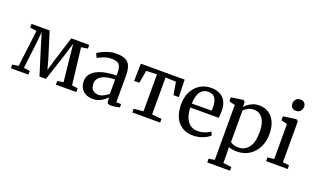

<svg xmlns="http://www.w3.org/2000/svg" viewBox="-99 -1347 3539 2152"><g transform="rotate(20 1670.0 -271.0)"><path d="M15.5 0V-44L88.5 -54.5L142.5 -491L63 -503V-546.5H279.5L373 -247L407.5 -122L443.5 -247L537.5 -546.5H751.5V-502.5L674.5 -490.5L726 -54.5L797 -44V0H553V-44L624.5 -54.5L594 -339.5L578.5 -498L530.5 -341L426 -22H349L249 -342L202 -498.5L186 -341L151.5 -54.5L225 -44V0Z M832.5 -145.5Q832.5 -195.5 860 -230.2Q887.5 -265 933.8 -286.5Q980 -308 1038 -318Q1096 -328 1157 -329V-361.5Q1157 -426 1135 -456.2Q1113 -486.5 1047.5 -486.5Q990.5 -486.5 947.5 -469Q904.5 -451.5 879.5 -438.5L856 -485.5Q867.5 -495.5 900 -513Q932.5 -530.5 978 -544.5Q1023.5 -558.5 1074.5 -558.5Q1176 -558.5 1216.5 -513.5Q1257 -468.5 1257 -365.5V-45.5L1314.5 -45V-5.5Q1298 -1 1268 4.2Q1238 9.5 1212.5 9.5Q1186 9.5 1174.8 1.5Q1163.5 -6.5 1163.5 -35.5V-71.5Q1151.5 -58 1127.8 -38.8Q1104 -19.5 1070.2 -4.5Q1036.5 10.5 995 10.5Q952 10.5 914.8 -6.5Q877.5 -23.5 855 -58.2Q832.5 -93 832.5 -145.5ZM1037.5 -55Q1065.5 -55 1098.5 -71.2Q1131.5 -87.5 1157 -109V-281Q1050 -280 996.5 -245.8Q943 -211.5 943 -157.5Q943 -104.5 970 -79.8Q997 -55 1037.5 -55Z M1464.5 0V-44L1578 -55V-496L1451.5 -491L1424.5 -339.5H1362.5L1367.5 -546.5H1889.5L1895 -339.5H1832L1805.5 -491L1680.5 -496V-55L1796 -44V0Z M2192.5 11Q2110.5 11 2055.8 -25Q2001 -61 1973.8 -125Q1946.5 -189 1946.5 -273Q1946.5 -361 1980.2 -425.8Q2014 -490.5 2071.8 -526Q2129.5 -561.5 2203 -561.5Q2295.5 -561.5 2346.8 -510.8Q2398 -460 2400.5 -364.5Q2400.5 -304 2394 -274.5H2056Q2057 -210.5 2075.8 -160.8Q2094.5 -111 2131.2 -82.5Q2168 -54 2223 -54Q2264 -54 2306.2 -68.8Q2348.5 -83.5 2371 -101.5L2389 -61.5Q2371.5 -43.5 2340.5 -26.8Q2309.5 -10 2271 0.5Q2232.5 11 2192.5 11ZM2056.5 -321.5 2292 -323.5Q2293.5 -334 2294 -347.8Q2294.5 -361.5 2294.5 -368Q2294 -431 2269.5 -470.5Q2245 -510 2187 -510Q2132 -510 2096.5 -466.8Q2061 -423.5 2056.5 -321.5Z M2992 -293Q2992 -208.5 2957.8 -139.5Q2923.5 -70.5 2860.8 -29.8Q2798 11 2713 11Q2686.5 11 2658.8 6.8Q2631 2.5 2614.5 -4L2617 80.5V183.5L2716 195V239H2445V195L2515 183.5V-471.5L2444 -489.5V-537L2583 -557.5H2588.5L2608 -541.5L2607.5 -482Q2622.5 -499 2647 -517.5Q2671.5 -536 2704.5 -548.8Q2737.5 -561.5 2778 -561.5Q2835.5 -561.5 2884.2 -533.2Q2933 -505 2962.5 -445.8Q2992 -386.5 2992 -293ZM2738.5 -496Q2696.5 -496 2664.2 -478Q2632 -460 2617 -443V-69.5Q2624.5 -58 2651.5 -47.5Q2678.5 -37 2714.5 -37Q2786 -37 2833.5 -95Q2881 -153 2881 -279.5Q2881 -356 2861.8 -403.8Q2842.5 -451.5 2810 -473.8Q2777.5 -496 2738.5 -496Z M3137.5 -54V-471.5L3065 -489.5V-536.5L3214 -557.5H3220.5L3241.5 -541.5V-53L3317.5 -44V0H3060.5V-44ZM3179.5 -644Q3148.5 -644 3132.2 -662.2Q3116 -680.5 3116 -707.5Q3116 -736.5 3134 -758.8Q3152 -781 3187.5 -781H3188.5Q3219.5 -781 3236 -762.8Q3252.5 -744.5 3252.5 -717.5Q3252.5 -688.5 3234.2 -666.2Q3216 -644 3180.5 -644Z"/></g></svg>

Font: Merriweather Text
Style: Regular
Weight: 400
Designer: Eben Sorkin
Foundry: Eben Sorkin
Version: Version 2.100; ttfautohint (v1.7.19-72a1) -l 8 -r 50 -G 200 